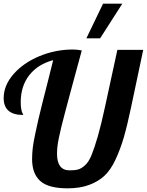

<svg xmlns="http://www.w3.org/2000/svg" viewBox="-20 -1020 801 1047"><path d="M620 -748H761L695 -436Q674 -336 655.5 -272Q637 -208 610 -150Q583 -92 548.5 -60.5Q514 -29 464.5 -11Q415 7 348 7Q244 7 199.5 -33Q155 -73 155 -152Q155 -181 158.5 -212.5Q162 -244 173 -294Q184 -344 189 -367.5Q194 -391 213 -466Q232 -541 237 -560L270 -692Q187 -670 140 -610.5Q93 -551 93 -462Q93 -439 96 -424Q99 -409 103 -402Q107 -395 107 -393Q0 -393 0 -485Q0 -554 53.5 -615.5Q107 -677 194.5 -713.5Q282 -750 378 -750Q400 -750 426 -745Q410 -687 389.5 -611Q369 -535 358.5 -496Q348 -457 334.5 -406Q321 -355 314.5 -328Q308 -301 301.5 -270.5Q295 -240 293 -219.5Q291 -199 291 -181Q291 -91 360 -91Q389 -91 406.5 -96Q424 -101 444 -119Q464 -137 479.5 -175Q495 -213 513.5 -277Q532 -341 553 -439ZM451 -811 542 -1000H647L526 -811Z"/></svg>

Font: Lobster 1.4
Style: Regular
Weight: 400
Designer: Pablo Impallari
Foundry: Pablo Impallari. www.impallari.com
Version: Version 1.4